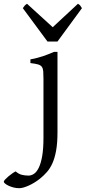

<svg xmlns="http://www.w3.org/2000/svg" viewBox="-137 -740 449 1004"><path d="M163.6 -48.3Q163.6 7.8 156.5 47.1Q149.4 86.4 137 114Q124.5 141.6 107.4 160.6Q90.3 179.7 70.8 195.3Q57.6 205.6 43 214.6Q28.3 223.6 13.7 230.2Q-1 236.8 -13.9 240.5Q-26.9 244.1 -36.1 244.1Q-51.3 244.1 -65.7 240.5Q-80.1 236.8 -91.6 231.4Q-103 226.1 -110.1 220.2Q-117.2 214.4 -117.2 210.4Q-117.2 206.1 -110.1 198.5Q-103 190.9 -93.3 182.6Q-83.5 174.3 -73 167Q-62.5 159.7 -55.2 156.2Q-39.6 169.9 -22.9 174.1Q-6.3 178.2 12.2 178.2Q26.4 178.2 40.3 169.2Q54.2 160.2 65.4 137.7Q76.7 115.2 83.5 76.7Q90.3 38.1 90.3 -21V-327.1Q90.3 -352.1 89.1 -367.2Q87.9 -382.3 81.5 -390.9Q75.2 -399.4 61.3 -403.3Q47.4 -407.2 22 -410.2V-429.7Q42.5 -433.1 58.3 -437.5Q74.2 -441.9 88.6 -446.5Q103 -451.2 116.5 -456.8Q129.9 -462.4 145.5 -468.8H163.6ZM163.6 -522.9H111.3L-17.6 -697.3Q-14.2 -702.1 -11.7 -705.6Q-9.3 -709 -7.1 -711.4Q-4.9 -713.9 -2.2 -715.8Q0.5 -717.8 4.4 -720.2L138.7 -597.7L270.5 -720.2Q278.8 -715.8 282.2 -711.4Q285.6 -707 291.5 -697.3Z"/></svg>

Font: Gentium Plus Eur
Style: Regular
Weight: 400
Designer: J. Victor Gaultney, Annie Olsen, Iska Routamaa, Becca Hirsbrunner
Foundry: SIL International
Version: Version 5.000